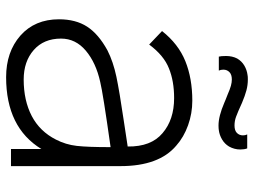

<svg xmlns="http://www.w3.org/2000/svg" viewBox="-119 -676 810 612"><g transform="rotate(90 286.0 -370.0)"><path d="M456.5 -731Q456.5 -712 447 -695Q438.5 -681 424.5 -672.8Q410.5 -664.5 395 -662.5Q392.5 -662 388.8 -661.8Q385 -661.5 380 -661.5Q350.5 -661.5 307.5 -680Q303.5 -682 296.8 -684.5Q290 -687 281.5 -690.5Q264.5 -698 253.5 -701Q242.5 -704 233.5 -704Q217.5 -704 209.8 -696.2Q202 -688.5 202 -677Q202 -668.5 205 -662.5H160.5Q158.5 -669 158.5 -685.5Q158.5 -705.5 166.5 -721Q175 -735.5 189 -743.8Q203 -752 219 -754Q221.5 -754.5 225 -754.8Q228.5 -755 233.5 -755Q251 -755 268 -750.5Q285 -746 307.5 -736.5Q322.5 -729.5 333.8 -724.8Q345 -720 352 -717.5Q365.5 -712.5 380 -712.5Q396 -712.5 403.8 -720.2Q411.5 -728 411.5 -739.5Q411.5 -747 408.5 -753H453Q456.5 -744 456.5 -731ZM455 0V-97Q386.5 15.5 226 15.5Q145.5 15.5 93.5 -30Q41.5 -76 41.5 -153Q41.5 -206.5 65 -242.8Q88.5 -279 140.5 -307.5Q177 -326 224.5 -336Q248.5 -341 283.2 -346.8Q318 -352.5 364.5 -359.5L447 -372Q448 -446.5 404.5 -483Q361.5 -520 292.5 -520Q238.5 -520 198 -503.5Q157 -487.5 122 -440.5L79 -481.5Q120 -533.5 175 -555.8Q230 -578 301 -578Q341.5 -578 379.2 -564.5Q417 -551 444 -527Q509.5 -472 509.5 -349V0ZM449 -317.5Q275.5 -293 241.5 -284.5Q180 -271 141.5 -238.5Q103 -206 103 -159.5Q103 -104.5 139.5 -72.5Q176 -40.5 233.5 -40.5Q300.5 -40.5 349.8 -66.2Q399 -92 425 -143.5Q441 -174.5 445 -209.5Q447 -227 448 -253.8Q449 -280.5 449 -317.5Z"/></g></svg>

Font: Russisch Sans Light
Style: Regular
Weight: 300
Designer: Michael Sharanda (font) & Cristiano Sobral (main changes)
Foundry: Michael Sharanda
Version: Version 2.00;September 8, 2020;FontCreator 13.0.0.2681 64-bi